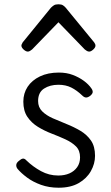

<svg xmlns="http://www.w3.org/2000/svg" viewBox="-20 -858 519 897"><path d="M254 19Q209 19 171.5 5.5Q134 -8 106.5 -28.5Q79 -49 62 -69Q55 -78 56 -88Q57 -98 69 -107Q79 -116 87 -117Q95 -118 104 -108Q134 -79 171.5 -58.5Q209 -38 252 -38Q282 -38 304.5 -48Q327 -58 340.5 -77Q354 -96 354 -123Q354 -155 335 -174Q316 -193 285.5 -207Q255 -221 221 -234Q187 -247 157 -265.5Q127 -284 108 -312Q89 -340 89 -383Q89 -422 109 -452.5Q129 -483 166.5 -501Q204 -519 255 -519Q291 -519 320 -508Q349 -497 371.5 -480.5Q394 -464 407 -445Q414 -435 413 -427Q412 -419 401 -410Q390 -402 381.5 -402.5Q373 -403 364 -412Q339 -436 313 -449Q287 -462 253 -462Q213 -462 185.5 -444Q158 -426 158 -386Q158 -357 177 -338Q196 -319 226.5 -305.5Q257 -292 291 -278.5Q325 -265 355.5 -247Q386 -229 405 -201.5Q424 -174 424 -130Q424 -93 404.5 -58.5Q385 -24 347.5 -2.5Q310 19 254 19ZM110 -617Q101 -617 90.5 -626.5Q80 -636 80 -645Q80 -648 81.5 -651Q83 -654 86 -660L218 -822Q224 -828 231.5 -833Q239 -838 253 -838Q267 -838 274.5 -833Q282 -828 287 -822L420 -660Q424 -654 425 -651Q426 -648 426 -645Q426 -636 415.5 -626.5Q405 -617 397 -617Q391 -617 386 -620Q381 -623 376 -627L253 -754L130 -627Q125 -623 120 -620Q115 -617 110 -617Z"/></svg>

Font: Playwrite FR Moderne Light
Style: Regular
Weight: 300
Version: Version 1.002